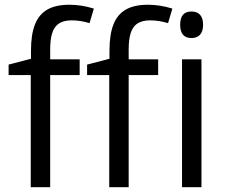

<svg xmlns="http://www.w3.org/2000/svg" viewBox="-20 -785 950 805"><path d="M108.9 -470.2H16.1V-514.2L109.9 -538.6V-572.3Q109.9 -640.1 126.5 -682.4Q143.1 -724.6 178.5 -744.9Q213.9 -765.1 271 -765.1Q321.8 -765.1 373.5 -749L355.5 -688Q317.4 -699.7 279.8 -699.7Q244.6 -699.7 223.1 -683.6Q206.1 -670.4 198.2 -644.3Q190.4 -618.2 190.4 -577.1V-536.1H314V-470.2H190.4V0H108.9ZM438 -470.2H345.2V-514.2L439 -538.6V-572.3Q439 -640.1 455.6 -682.4Q472.2 -724.6 507.6 -744.9Q543 -765.1 600.1 -765.1Q650.9 -765.1 702.6 -749L684.6 -688Q646.5 -699.7 608.9 -699.7Q573.7 -699.7 552.2 -683.6Q535.2 -670.4 527.3 -644.3Q519.5 -618.2 519.5 -577.1V-536.1H643.1V-470.2H519.5V0H438ZM824.7 0H743.2V-536.1H824.7ZM735.4 -681.2Q735.4 -709 747.1 -722.9Q758.8 -736.8 782.7 -736.8Q806.6 -736.8 819.1 -722.7Q831.5 -708.5 831.5 -681.2Q831.5 -654.3 819.1 -639.9Q806.6 -625.5 782.7 -625.5Q735.4 -625.5 735.4 -681.2Z"/></svg>

Font: Viking Open Sans
Style: Regular
Weight: 400
Foundry: Ascender Corporation
Version: Version 2.001